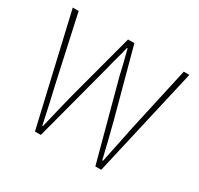

<svg xmlns="http://www.w3.org/2000/svg" viewBox="-152 -915 1147 1104"><g transform="rotate(30 421.0 -363.0)"><path d="M33 -726H72L168 -288Q189 -201 221 -50H225Q259 -194 283 -288L400 -726H442L560 -288L590 -170Q599 -130 619 -50H624Q633 -90 649 -170L673 -288L770 -726H807L641 0H602L463 -518Q448 -586 423 -681H419Q409 -638 398 -600Q389 -569 377 -518L240 0H201Z"/></g></svg>

Font: Merged Yaku Han JP Thin
Style: Regular
Weight: 250
Designer: Ryoko NISHIZUKA 西塚涼子 (kana, bopomofo & ideographs); Paul D. Hunt (Latin, Greek & Cyrillic); Sandoll Communications 산돌커뮤니
Foundry: Adobe
Version: Version 2.004